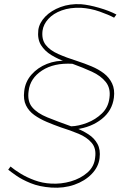

<svg xmlns="http://www.w3.org/2000/svg" viewBox="-20 -743 600 912"><path d="M342 -129 339 -136Q372 -123 400 -105Q428 -87 443 -59.5Q458 -32 453 8Q448 50 415.5 83.5Q383 117 333 134.5Q283 152 224 148Q167 144 125.5 127Q84 110 57 91Q30 72 19 63L30 48Q49 64 78.5 82Q108 100 145 113.5Q182 127 222 129Q270 132 316.5 118.5Q363 105 395.5 76.5Q428 48 432 5Q438 -38 415.5 -64.5Q393 -91 353.5 -107.5Q314 -124 269 -138Q235 -150 202 -164Q169 -178 143 -196.5Q117 -215 103.5 -242.5Q90 -270 95 -310Q100 -355 129.5 -388.5Q159 -422 203 -439.5Q247 -457 296 -454L293 -449Q256 -462 224.5 -481Q193 -500 175 -528.5Q157 -557 162 -601Q167 -635 195 -664Q223 -693 267.5 -709.5Q312 -726 365 -723Q402 -720 450.5 -706Q499 -692 533 -674L522 -659Q496 -673 453.5 -688Q411 -703 365 -706Q313 -708 273 -693.5Q233 -679 209.5 -653Q186 -627 182 -597Q177 -556 197 -530Q217 -504 256.5 -486.5Q296 -469 347 -453Q381 -442 414.5 -428Q448 -414 473.5 -394.5Q499 -375 512.5 -346.5Q526 -318 521 -279Q513 -217 463 -177.5Q413 -138 342 -129ZM500 -279Q506 -324 482.5 -353.5Q459 -383 416.5 -402.5Q374 -422 324 -440Q236 -445 179.5 -408Q123 -371 116 -311Q109 -262 133 -233.5Q157 -205 205 -185.5Q253 -166 318 -143Q353 -144 393.5 -159.5Q434 -175 464.5 -204.5Q495 -234 500 -279Z"/></svg>

Font: Josefin Sans Thin Thin
Style: Italic
Weight: 250
Italic angle: -7°
Version: Version 2.000